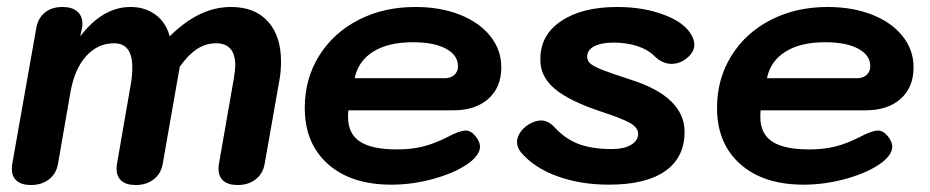

<svg xmlns="http://www.w3.org/2000/svg" viewBox="-20 -520 2665 550"><path d="M14 -36Q14 -45 15 -50L84 -440Q89 -468 108.5 -484Q128 -500 159 -500Q186 -500 201 -487.5Q216 -475 216 -452Q216 -444 215 -440L210 -416Q274 -500 354 -500Q396 -500 426 -477.5Q456 -455 466 -416Q510 -459 553 -479.5Q596 -500 642 -500Q710 -500 747.5 -458.5Q785 -417 785 -344Q785 -313 780 -288L738 -50Q733 -22 712 -6Q691 10 661 10Q634 10 620 -2Q606 -14 606 -36Q606 -45 607 -50L650 -296Q654 -322 654 -332Q654 -396 599 -396Q570 -396 545 -380Q520 -364 495 -329L446 -50Q441 -22 420 -6Q399 10 369 10Q342 10 328 -2Q314 -14 314 -36Q314 -45 315 -50L354 -275Q359 -300 359 -327Q359 -396 307 -396Q260 -396 227 -359.5Q194 -323 182 -257L146 -50Q141 -22 120 -6Q99 10 69 10Q42 10 28 -2Q14 -14 14 -36Z M853 -211Q853 -294 894 -360Q935 -426 1007 -463Q1079 -500 1170 -500Q1241 -500 1297 -478Q1353 -456 1384.5 -416.5Q1416 -377 1416 -327Q1416 -270 1379 -237Q1342 -204 1279 -204H978Q977 -197 977 -185Q977 -137 1011 -114.5Q1045 -92 1117 -92Q1158 -92 1190.5 -100Q1223 -108 1259 -126Q1296 -146 1314 -146Q1329 -146 1342 -130Q1355 -114 1355 -100Q1355 -78 1326 -55Q1289 -27 1226.5 -9Q1164 9 1101 9Q986 9 919.5 -50Q853 -109 853 -211ZM1255 -296Q1271 -296 1281.5 -305.5Q1292 -315 1292 -330Q1292 -362 1257.5 -380.5Q1223 -399 1163 -399Q1092 -399 1049 -372Q1006 -345 996 -296Z M1472 -84Q1461 -98 1461 -113Q1461 -127 1470 -140.5Q1479 -154 1495 -164Q1514 -175 1530 -175Q1550 -175 1568 -156Q1599 -122 1637.5 -107.5Q1676 -93 1733 -93Q1767 -93 1787.5 -105Q1808 -117 1808 -137Q1808 -154 1786 -167Q1764 -180 1703 -200Q1609 -231 1567.5 -267Q1526 -303 1528 -352Q1528 -420 1588 -460Q1648 -500 1748 -500Q1823 -500 1882.5 -477.5Q1942 -455 1961 -419Q1969 -405 1969 -392Q1969 -366 1937 -346Q1921 -337 1904 -337Q1877 -337 1854 -360Q1836 -378 1805.5 -388Q1775 -398 1738 -398Q1703 -398 1682.5 -387.5Q1662 -377 1662 -358Q1662 -346 1671 -338Q1680 -330 1705 -320Q1730 -310 1789 -291Q1941 -242 1941 -142Q1941 -69 1885.5 -30Q1830 9 1725 9Q1642 9 1575.5 -15.5Q1509 -40 1472 -84Z M2034 -211Q2034 -294 2075 -360Q2116 -426 2188 -463Q2260 -500 2351 -500Q2422 -500 2478 -478Q2534 -456 2565.5 -416.5Q2597 -377 2597 -327Q2597 -270 2560 -237Q2523 -204 2460 -204H2159Q2158 -197 2158 -185Q2158 -137 2192 -114.5Q2226 -92 2298 -92Q2339 -92 2371.5 -100Q2404 -108 2440 -126Q2477 -146 2495 -146Q2510 -146 2523 -130Q2536 -114 2536 -100Q2536 -78 2507 -55Q2470 -27 2407.5 -9Q2345 9 2282 9Q2167 9 2100.5 -50Q2034 -109 2034 -211ZM2436 -296Q2452 -296 2462.5 -305.5Q2473 -315 2473 -330Q2473 -362 2438.5 -380.5Q2404 -399 2344 -399Q2273 -399 2230 -372Q2187 -345 2177 -296Z"/></svg>

Font: Kodchasan
Style: Bold Italic
Weight: 700
Italic angle: -10°
Version: Version 1.000; ttfautohint (v1.6)